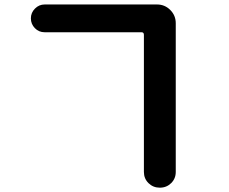

<svg xmlns="http://www.w3.org/2000/svg" viewBox="-20 -783 1040 871"><path d="M182.6 -636.7Q156.2 -636.7 138.2 -655.3Q120.1 -673.8 120.1 -699.7Q120.1 -725.6 138.7 -744.1Q157.2 -762.7 182.6 -762.7H692.4Q727.5 -762.7 752.4 -737.8Q777.3 -712.9 777.3 -677.7V-2.9Q777.3 27.3 756.3 47.9Q735.4 68.4 705.1 68.4Q674.8 68.4 653.8 47.9Q632.8 27.3 632.8 -2.9V-625Q632.8 -636.7 622.1 -636.7Z"/></svg>

Font: Rounded-X Mgen+ 1m bold
Style: Bold
Weight: 700
Designer: [Source Han Sans]
Ryoko NISHIZUKA  (kana & ideographs); Paul D. Hunt (Latin, Greek & Cyrillic); Wenlong ZHANG  (bopomofo
Version: Version 1.059.20150602